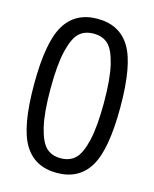

<svg xmlns="http://www.w3.org/2000/svg" viewBox="-113 -816 726 903"><g transform="rotate(15 250.0 -365.0)"><path d="M320.8 -642.6Q293.9 -668 250 -668Q206.1 -668 179.2 -642.6Q152.3 -617.2 136.2 -549.3Q120.1 -481.4 120.1 -365.2Q120.1 -249 136.2 -181.2Q152.3 -113.3 179.2 -87.4Q206.1 -61.5 250 -61.5Q293.9 -61.5 320.8 -87.4Q347.7 -113.3 363.8 -181.2Q379.9 -249 379.9 -365.2Q379.9 -481.4 363.8 -549.3Q347.7 -617.2 320.8 -642.6ZM408.7 -74.7Q357.4 9.8 250 9.8Q142.6 9.8 91.3 -74.7Q40 -159.2 40 -365.2Q40 -571.3 91.3 -655.8Q142.6 -740.2 250 -740.2Q357.4 -740.2 408.7 -655.8Q460 -571.3 460 -365.2Q460 -159.2 408.7 -74.7Z"/></g></svg>

Font: Rounded-X Mgen+ 1m regular
Style: Regular
Weight: 400
Designer: [Source Han Sans]
Ryoko NISHIZUKA  (kana & ideographs); Paul D. Hunt (Latin, Greek & Cyrillic); Wenlong ZHANG  (bopomofo
Version: Version 1.059.20150602